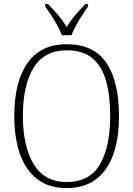

<svg xmlns="http://www.w3.org/2000/svg" viewBox="-20 -951 682 981"><path d="M320 10Q231 10 171.5 -35Q112 -80 82.5 -162.5Q53 -245 53 -359Q53 -533 120.5 -629Q188 -725 321 -725Q459 -725 523.5 -630Q588 -535 588 -358Q588 -245 559 -162.5Q530 -80 470.5 -35Q411 10 320 10ZM320 -21Q438 -21 490.5 -111Q543 -201 543 -358Q543 -464 521.5 -539Q500 -614 451.5 -654Q403 -694 321 -694Q207 -694 152 -605.5Q97 -517 97 -358Q97 -202 152.5 -111.5Q208 -21 320 -21ZM296 -771Q288 -793 273.5 -820Q259 -847 242 -873Q225 -899 211 -918V-931H224Q256 -899 278 -873Q300 -847 321 -813Q342 -847 363.5 -873Q385 -899 417 -931H430V-918Q416 -899 399.5 -873Q383 -847 368 -820Q353 -793 345 -771Z"/></svg>

Font: Noto Serif SemiCondensed ExtraLight
Style: Regular
Weight: 200
Width: 4
Designer: Monotype Design Team
Foundry: Monotype Imaging Inc.
Version: Version 2.014